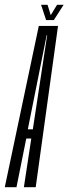

<svg xmlns="http://www.w3.org/2000/svg" viewBox="-60 -784 286 804"><path d="M-40 0H9L50 -204H71L40 0H89.5L183 -675.5H102.5ZM56.5 -242.5 135.5 -637H137.5L77.5 -242.5ZM133 -700H165.5L206.5 -764H179L152.5 -720.5L139 -764H112Z"/></svg>

Font: Anybody UltraCondensed Light
Style: Italic
Weight: 300
Width: 1
Italic angle: -10°
Version: Version 1.113;gftools[0.9.25]